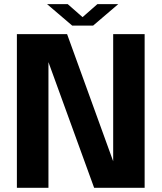

<svg xmlns="http://www.w3.org/2000/svg" viewBox="-20 -901 775 921"><path d="M205.6 -881.3H304.7L376 -818.8L447.3 -881.3H547.4L426.8 -778.3H326.2ZM212.4 0H61V-737.3H301.8L522.9 -127.4V-737.3H673.8V0H431.6L212.4 -603Z"/></svg>

Font: Epilogue
Style: Bold
Weight: 700
Designer: Tyler Finck
Foundry: Etcetera Type Co
Version: Version 2.112